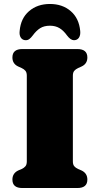

<svg xmlns="http://www.w3.org/2000/svg" viewBox="-20 -947 502 967"><path d="M347 -134Q347 -118 354 -109.8Q361 -101.5 373 -96L390.5 -88.5Q420 -74.5 420 -42.5Q420 0 369.5 0H92.5Q42.5 0 42.5 -42.5Q42.5 -74.5 72 -88.5L89.5 -96Q101.5 -101.5 108.2 -109.8Q115 -118 115 -134V-566Q115 -582 108.2 -590.2Q101.5 -598.5 89.5 -604L72 -612Q42.5 -625.5 42.5 -657.5Q42.5 -700 92.5 -700H369.5Q420 -700 420 -657.5Q420 -625.5 390.5 -612L373 -604Q361 -598.5 354 -590.2Q347 -582 347 -566ZM231.5 -817.5Q202 -817.5 182.2 -805Q162.5 -792.5 145 -768.5Q136 -756.5 128 -750.5Q120 -744.5 110 -744.5Q93.5 -744.5 85 -757.2Q76.5 -770 79 -791Q84.5 -855 126.5 -891Q168.5 -927 231.5 -927Q294.5 -927 336.2 -891Q378 -855 384 -791Q386 -770 377.5 -757.2Q369 -744.5 352.5 -744.5Q335.5 -744.5 317.5 -768.5Q300 -793 279.8 -805.2Q259.5 -817.5 231.5 -817.5Z"/></svg>

Font: Fraunces 9pt S050 Black
Style: Regular
Weight: 900
Version: Version 1.000; ttfautohint (v1.8.3)